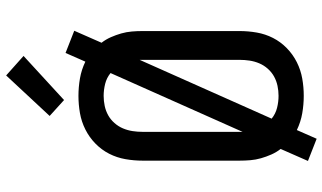

<svg xmlns="http://www.w3.org/2000/svg" viewBox="-238 -786 1075 640"><g transform="rotate(-90 300.0 -466.5)"><path d="M157 51 83 22 123 -69Q112 -83 104.5 -100Q97 -117 92 -134.5Q87 -152 85.5 -170Q84 -188 84 -206V-529Q84 -558 89 -586.5Q94 -615 107 -640.5Q120 -666 141 -686.5Q162 -707 188 -720Q214 -733 242.5 -738Q271 -743 300 -743Q329 -743 358 -738Q387 -733 414 -720L443 -786L517 -757L477 -666Q488 -652 495.5 -635Q503 -618 508 -600.5Q513 -583 514.5 -565Q516 -547 516 -529V-206Q516 -177 511 -148.5Q506 -120 493 -94.5Q480 -69 459 -48.5Q438 -28 412 -15Q386 -2 357.5 3Q329 8 300 8Q271 8 242 3Q213 -2 186 -15ZM180 -196 376 -636Q360 -649 340 -654Q320 -659 300 -659Q283 -659 266.5 -655.5Q250 -652 235.5 -644Q221 -636 209.5 -623Q198 -610 191.5 -594.5Q185 -579 182.5 -562.5Q180 -546 180 -529ZM300 -76Q317 -76 333.5 -79.5Q350 -83 364.5 -91Q379 -99 390.5 -112Q402 -125 408.5 -140.5Q415 -156 417.5 -172.5Q420 -189 420 -206V-539L224 -99Q240 -86 260 -81Q280 -76 300 -76ZM286 -791 233 -839 368 -984 433 -926Z"/></g></svg>

Font: Iosevka HT Medium Extended
Style: Regular
Weight: 500
Width: 7
Monospace: yes
Designer: Belleve Invis
Foundry: Belleve Invis
Version: Version 32.3.0; ttfautohint (v1.8.4)